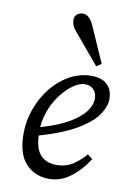

<svg xmlns="http://www.w3.org/2000/svg" viewBox="-87 -815 590 882"><g transform="rotate(10 207.5 -374.5)"><path d="M293 -444Q270 -444 242.5 -426Q215 -408 189 -376Q163 -344 145.5 -302.5Q128 -261 124 -214Q207 -238 256.5 -267.5Q306 -297 327.5 -327.5Q349 -358 349 -385Q349 -413 333.5 -428.5Q318 -444 293 -444ZM205 13Q139 13 96.5 -32Q54 -77 54 -173Q54 -233 75 -289.5Q96 -346 132 -390.5Q168 -435 215.5 -461Q263 -487 315 -487Q364 -487 389.5 -463Q415 -439 415 -395Q415 -363 390 -324.5Q365 -286 301.5 -247Q238 -208 124 -175Q127 -111 154 -83.5Q181 -56 227 -56Q274 -56 308 -80Q342 -104 362 -129L385 -111Q354 -60 307 -23.5Q260 13 205 13ZM352 -549 329 -534Q299 -570 269.5 -605Q240 -640 210 -676Q198 -690 193.5 -702Q189 -714 189 -727Q189 -743 200.5 -752.5Q212 -762 227 -762Q244 -762 256.5 -749.5Q269 -737 278 -717Q297 -675 315 -633Q333 -591 352 -549Z"/></g></svg>

Font: Source Serif Pro
Style: Italic
Weight: 400
Italic angle: -12°
Designer: Frank Grießhammer
Foundry: Adobe Systems Incorporated
Version: Version 3.001;hotconv 1.0.111;makeotfexe 2.5.65597